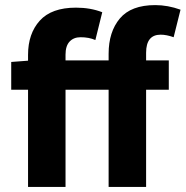

<svg xmlns="http://www.w3.org/2000/svg" viewBox="-20 -733 728 753"><path d="M406 0V-381H237V0H90V-381H24V-490L90 -495V-518Q90 -601 136 -652Q182 -703 278 -703Q335 -703 381 -685L354 -576Q329 -587 296 -587Q269 -587 253 -570Q237 -553 237 -519V-496H406V-522Q406 -608 450 -660.5Q494 -713 589 -713Q638 -713 688 -695L661 -587Q633 -597 610 -597Q553 -597 553 -526V-496H642V-381H553V0Z"/></svg>

Font: Toshiba Sans
Style: Bold
Weight: 700
Designer: Paul D. Hunt
Foundry: Toshiba Corporation
Version: Version 2.020;PS 2.0;hotconv 1.0.86;makeotf.lib2.5.63406